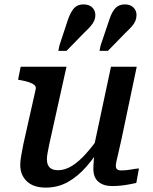

<svg xmlns="http://www.w3.org/2000/svg" viewBox="-20 -841 695 872"><path d="M204 -187Q199 -162 196 -146Q193 -130 193 -117Q193 -103 198 -91.5Q203 -80 214.5 -74Q226 -68 244 -68Q275 -68 306 -87Q337 -106 369.5 -142Q402 -178 438 -230L450 -191Q413 -131 373.5 -85.5Q334 -40 288.5 -14.5Q243 11 188 11Q132 11 102 -17.5Q72 -46 72 -92Q72 -112 76.5 -135Q81 -158 86 -186L142 -435Q145 -447 136.5 -454.5Q128 -462 112 -467.5Q96 -473 73 -477L62 -479L74 -538H282ZM532 -210Q524 -173 518 -148Q512 -123 509 -109Q506 -95 506 -88Q506 -77 512 -72Q518 -67 531 -67Q553 -67 574.5 -71Q596 -75 611 -76L599 -10Q584 -7 566 -3.5Q548 0 529 2Q510 4 489 4Q450 4 427 -15.5Q404 -35 404 -74Q404 -80 404.5 -92Q405 -104 406.5 -120Q408 -136 410 -154L401 -148L484 -538H601ZM289 -753Q301 -787 316.5 -804Q332 -821 359 -821Q385 -821 399 -807Q413 -793 413 -773Q413 -759 407.5 -746.5Q402 -734 391 -721.5Q380 -709 362 -692L282 -610H245L250 -635ZM477 -753Q488 -787 504 -804Q520 -821 547 -821Q572 -821 586 -807Q600 -793 600 -773Q600 -759 595 -746.5Q590 -734 579 -721.5Q568 -709 550 -692L470 -610H432L437 -635Z"/></svg>

Font: Roboto Serif Medium
Style: Italic
Weight: 500
Italic angle: -10°
Designer: Greg Gazdowicz
Foundry: Commercial Type
Version: Version 1.008